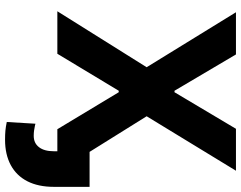

<svg xmlns="http://www.w3.org/2000/svg" viewBox="-117 -630 954 760"><g transform="rotate(90 360.0 -250.0)"><path d="M339.2 -463.7H345.1L489.8 -707H655.8L440.2 -353.5L660.8 0H491.5L345.1 -243H339.2L192.8 0H24.6L246.1 -353.5L28.5 -707H195.5ZM719.6 -127.6V13.9Q719.6 75.3 697.6 118.5Q675.5 161.7 633.5 184.4Q591.5 207 533.2 207Q512.7 207 497.1 205.6Q481.5 204.1 462.9 200.2L469.7 86.8Q471.2 86.8 472.5 87.3Q473.7 87.8 474.7 88.2Q487 90.7 496.5 92.1Q506.1 93.5 517.8 93.5Q546.6 93.5 562.6 72.6Q578.7 51.8 578.7 13.9V-127.6Z"/></g></svg>

Font: Pretendard JP Variable
Style: Regular
Weight: 400
Designer: Base glyphs from Inter by Rasmus Andersson; Hangul glyphs from Noto Sans CJK(Source Han Sans) by Jang Soo-young and Kang
Foundry: Kil Hyung-jin
Version: Version 1.307;Glyphs 3.2 (3192)